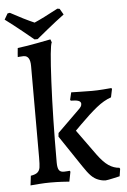

<svg xmlns="http://www.w3.org/2000/svg" viewBox="-95 -942 662 999"><g transform="rotate(-5 235.5 -442.0)"><path d="M81 -135V-613Q81 -666 48 -667H43Q33 -667 26 -666Q19 -665 16 -665L17 -681L20 -712Q69 -718 123 -728.5Q177 -739 193 -742L199 -726Q188 -709 179 -522Q170 -335 170 -101Q170 -73 177.5 -61.5Q185 -50 203 -50Q212 -50 221.5 -51Q231 -52 234 -52L237 -47L227 4Q217 3 188.5 1.5Q160 0 128 0Q100 0 67 2.5Q34 5 24 6L30 -44Q55 -48 65.5 -57.5Q76 -67 78.5 -83Q81 -99 81 -135ZM193 -253 302 -360Q315 -372 319.5 -379Q324 -386 324 -394Q324 -405 311.5 -410Q299 -415 271 -415L268 -420L277 -458Q288 -458 319.5 -457Q351 -456 386 -456Q412 -456 444.5 -458.5Q477 -461 487 -462L490 -457L481 -414Q443 -401 404 -369.5Q365 -338 313 -286Q284 -257 284 -257L380 -124Q410 -83 436.5 -65Q463 -47 493 -45L496 -39L490 -1Q481 1 454.5 7Q428 13 416 14Q397 14 377 6Q358 -1 341 -18Q324 -35 301 -70L191 -234ZM-35 -865 -17 -896 -5 -898Q66 -859 119 -836Q165 -856 243 -898L255 -896L273 -865Q230 -833 185 -796.5Q140 -760 127 -749H111Q98 -760 53 -796.5Q8 -833 -35 -865Z"/></g></svg>

Font: Alegreya Medium
Style: Regular
Weight: 500
Designer: Juan Pablo del Peral
Foundry: Huerta Tipografica
Version: Version 2.007; ttfautohint (v1.6)